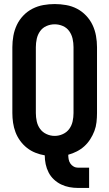

<svg xmlns="http://www.w3.org/2000/svg" viewBox="-20 -763 540 948"><path d="M366 165H420V65H366Q354 65 344 59.5Q334 54 327.5 44.5Q321 35 319 23.5Q317 12 317 1Q339 -5 359.5 -15.5Q380 -26 396.5 -41Q413 -56 425.5 -75.5Q438 -95 446 -116Q454 -137 456.5 -160Q459 -183 459 -205V-530Q459 -558 454 -586Q449 -614 437 -639.5Q425 -665 405 -686Q385 -707 360 -720Q335 -733 306.5 -738Q278 -743 250 -743Q222 -743 194 -738Q166 -733 140.5 -720Q115 -707 95 -686Q75 -665 63 -639.5Q51 -614 46 -586Q41 -558 41 -530V-205Q41 -181 44.5 -157Q48 -133 56.5 -110.5Q65 -88 79.5 -68Q94 -48 113 -33Q132 -18 154.5 -9Q177 0 201 4Q201 26 205.5 47.5Q210 69 220 88.5Q230 108 246 123Q262 138 281.5 147.5Q301 157 322.5 161Q344 165 366 165ZM250 -92Q229 -92 209.5 -101Q190 -110 178 -126.5Q166 -143 161.5 -163.5Q157 -184 157 -205V-530Q157 -551 161.5 -571.5Q166 -592 178 -609Q190 -626 209.5 -634.5Q229 -643 250 -643Q271 -643 290.5 -634.5Q310 -626 322 -609Q334 -592 338.5 -571.5Q343 -551 343 -530V-205Q343 -184 338.5 -163.5Q334 -143 322 -126.5Q310 -110 290.5 -101Q271 -92 250 -92Z"/></svg>

Font: Iosevka SS09
Style: Bold
Weight: 700
Monospace: yes
Designer: Belleve Invis
Foundry: Belleve Invis
Version: Version 5.2.1; ttfautohint (v1.8.3)